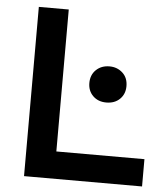

<svg xmlns="http://www.w3.org/2000/svg" viewBox="-51 -753 690 799"><g transform="rotate(5 293.5 -353.5)"><path d="M79 0V-707H204V-114H572V0ZM393 -335Q359 -335 337.5 -356Q316 -377 316 -410Q316 -444 338 -465Q360 -486 394 -486Q426 -486 448.5 -465.5Q471 -445 471 -410Q471 -377 449.5 -356Q428 -335 393 -335Z"/></g></svg>

Font: Onest SemiBold
Style: Regular
Weight: 600
Designer: Dmitri Voloshin, Andrey Kudryavtsev
Foundry: Dmitri Voloshin, Andrey Kudryavtsev
Version: Version 1.000;gftools[0.9.33]